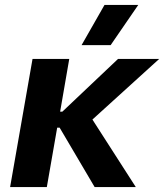

<svg xmlns="http://www.w3.org/2000/svg" viewBox="-20 -759 666 779"><path d="M21 0H170L212 -241H222L364 0H531L355 -274L626 -520H459L233 -306H224L261 -520H112ZM429 -576 541 -739H404L311 -576Z"/></svg>

Font: Fixel Display 20240404
Style: Bold Italic
Weight: 700
Italic angle: -10°
Designer: AlfaBravo + MacPaw
Foundry: Kyrylo Tkachov, Marchela Mozhyna, Serhii Makarenko, Maria Weinstein, Zakhar Kryvoshyya
Version: Version 1.211;Glyphs 3.2 (3225)